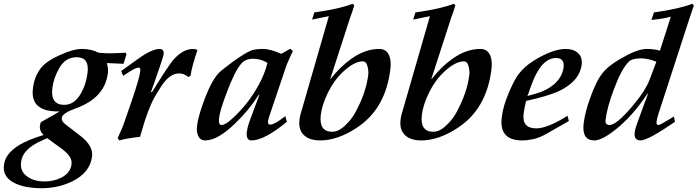

<svg xmlns="http://www.w3.org/2000/svg" viewBox="-101 -729 3706 1020"><path d="M571 -440 555 -390 467 -394Q475 -363 472 -340Q456 -209 301 -153Q231 -128 227 -103Q225 -85 246 -69L324 -9Q396 46 388 103Q377 187 286 233Q210 271 119 271Q81 271 47.5 265.5Q14 260 -14 248Q-89 216 -80 147Q-73 87 2 41Q49 13 131 -12Q108 -32 111 -61Q114 -80 118 -81L213 -135L212 -137Q58 -135 74 -259Q78 -294 89.5 -321.5Q101 -349 119 -371Q149 -406 214 -435Q286 -469 335 -469Q383 -469 423 -449Q459 -445 496 -446L567 -449ZM364 -342Q375 -425 306 -425Q245 -425 212 -364Q183 -312 177 -260Q167 -172 240 -172Q295 -172 329 -233Q357 -281 364 -342ZM279 142Q285 103 225 60L150 5L121 18Q18 63 11 132Q4 183 47 211Q81 235 137 235Q185 235 226 214Q275 188 279 142Z M948 -463Q919 -379 911 -326L899 -320Q876 -339 851 -339Q811 -339 776 -298Q758 -277 726 -223Q705 -188 684.5 -133Q664 -78 643 -2Q605 2 577.5 7Q550 12 533 17L524 5Q538 -25 547.5 -48Q557 -71 562 -87L599 -194Q640 -313 644 -351Q647 -370 635 -370Q622 -370 590 -350L553 -326L543 -352L632 -416Q706 -469 747 -469Q772 -469 768 -439Q767 -431 754.5 -394Q742 -357 719 -290L700 -238L708 -242Q792 -378 818 -409Q870 -469 924 -469Q937 -469 948 -463Z M1423 -82Q1303 17 1235 17Q1206 17 1210 -26Q1212 -41 1215.5 -55Q1219 -69 1224 -83L1277 -225L1275 -227Q1221 -143 1150 -75Q1056 17 989 17Q962 17 951 -9Q942 -32 946 -60Q949 -89 960 -126Q971 -163 988 -208Q1024 -302 1061 -341Q1079 -359 1136 -401Q1199 -446 1229 -459Q1240 -464 1257.5 -466.5Q1275 -469 1297 -469Q1335 -469 1393 -443L1441 -470L1455 -458L1435 -415Q1421 -385 1411 -353L1339 -139Q1331 -116 1327 -103Q1323 -90 1323 -87Q1320 -67 1334 -67Q1354 -67 1393 -96L1415 -112ZM1320 -395Q1283 -417 1245 -417Q1201 -417 1179 -389Q1145 -348 1103 -236Q1085 -188 1075 -155Q1065 -122 1063 -103Q1058 -65 1076 -65Q1097 -65 1134 -100Q1176 -138 1212 -184Q1248 -230 1277 -285Q1290 -309 1301 -336.5Q1312 -364 1320 -395Z M1973 -363Q1948 -149 1791 -48Q1691 17 1600 17Q1546 17 1517 -8Q1483 -38 1490 -92Q1491 -111 1508 -165L1646 -643L1557 -625L1569 -663Q1640 -673 1690 -684.5Q1740 -696 1773 -709L1781 -700Q1778 -689 1772.5 -673Q1767 -657 1759 -635L1654 -311L1655 -309Q1704 -373 1766 -417Q1839 -469 1914 -469Q1952 -469 1967 -433Q1978 -404 1973 -363ZM1855 -329Q1858 -350 1852 -374Q1846 -403 1826 -403Q1781 -403 1722 -348Q1672 -302 1638 -230Q1609 -169 1603 -117Q1593 -29 1664 -29Q1699 -29 1735 -65Q1750 -79 1763 -95.5Q1776 -112 1787 -132Q1843 -235 1855 -329Z M2510 -363Q2485 -149 2328 -48Q2228 17 2137 17Q2083 17 2054 -8Q2020 -38 2027 -92Q2028 -111 2045 -165L2183 -643L2094 -625L2106 -663Q2177 -673 2227 -684.5Q2277 -696 2310 -709L2318 -700Q2315 -689 2309.5 -673Q2304 -657 2296 -635L2191 -311L2192 -309Q2241 -373 2303 -417Q2376 -469 2451 -469Q2489 -469 2504 -433Q2515 -404 2510 -363ZM2392 -329Q2395 -350 2389 -374Q2383 -403 2363 -403Q2318 -403 2259 -348Q2209 -302 2175 -230Q2146 -169 2140 -117Q2130 -29 2201 -29Q2236 -29 2272 -65Q2287 -79 2300 -95.5Q2313 -112 2324 -132Q2380 -235 2392 -329Z M2989 -385Q2977 -295 2864 -243Q2805 -217 2694 -193Q2689 -174 2686 -157.5Q2683 -141 2681 -127Q2670 -47 2748 -47Q2807 -47 2914 -114L2921 -86L2800 -17Q2765 3 2733 10Q2701 17 2673 17Q2548 17 2565 -108Q2571 -165 2606 -246Q2620 -277 2631.5 -299Q2643 -321 2654 -335Q2669 -355 2688 -372Q2707 -389 2732 -405Q2780 -436 2829 -454Q2849 -461 2867.5 -465Q2886 -469 2904 -469Q2946 -469 2970 -447Q2994 -425 2989 -385ZM2893 -370Q2899 -421 2853 -421Q2774 -421 2722 -277L2701 -219L2744 -231Q2801 -247 2840 -279Q2885 -317 2893 -370Z M3585 -700Q3581 -688 3575.5 -671.5Q3570 -655 3563 -635L3396 -121Q3387 -92 3387 -82Q3384 -65 3398 -65Q3405 -65 3451 -93L3479 -110L3485 -82Q3341 17 3302 17Q3265 17 3271 -26Q3272 -37 3275.5 -48.5Q3279 -60 3284 -74L3341 -230L3339 -232Q3297 -169 3254.5 -121.5Q3212 -74 3167 -39Q3096 17 3057 17Q2988 17 3000 -76Q3008 -138 3036 -213Q3051 -255 3067 -287.5Q3083 -320 3102 -343Q3120 -366 3153 -389.5Q3186 -413 3234 -438Q3293 -469 3338 -469Q3372 -469 3405 -460L3463 -641Q3449 -636 3424 -631.5Q3399 -627 3360 -623L3373 -663Q3444 -673 3494 -684.5Q3544 -696 3577 -709ZM3386 -401Q3341 -419 3306 -419Q3259 -419 3240 -402Q3201 -364 3160 -254Q3123 -155 3116 -91Q3113 -65 3138 -65Q3172 -65 3252 -157Q3328 -246 3350 -306Z"/></svg>

Font: DG Didot
Style: Bold Italic
Weight: 700
Designer: David Gatwood, Takis Katsoulidis, and George D. Matthiopoulos
Foundry: David Gatwood
Version: Version 1.0